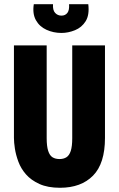

<svg xmlns="http://www.w3.org/2000/svg" viewBox="-20 -875 563 909"><path d="M264 14Q206 14 166.5 -4Q127 -22 103 -49.5Q79 -77 67 -109.5Q55 -142 50.5 -171.5Q46 -201 46 -222V-660H201V-221Q201 -183 208 -161Q215 -139 228.5 -130.5Q242 -122 262 -122Q281 -122 294.5 -130.5Q308 -139 315 -160.5Q322 -182 322 -221V-660H477V-222Q477 -101 420.5 -43.5Q364 14 264 14ZM140 -855H231Q229 -827 241 -814Q253 -801 271 -801Q289 -801 299 -814Q309 -827 307 -855H398Q404 -804 385.5 -774.5Q367 -745 335 -732Q303 -719 271 -719Q233 -719 200 -734Q167 -749 150 -779.5Q133 -810 140 -855Z"/></svg>

Font: Bricolage Grotesque 24pt Condensed ExtraBold
Style: Regular
Weight: 800
Width: 3
Designer: Mathieu Triay
Foundry: Atelier Triay
Version: Version 1.001;gftools[0.9.33.dev8+g029e19f]